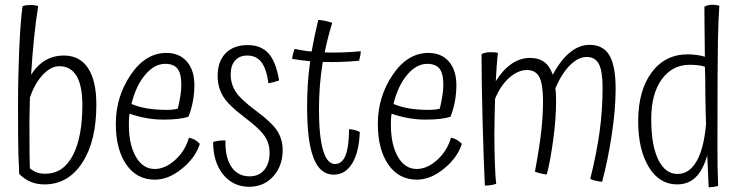

<svg xmlns="http://www.w3.org/2000/svg" viewBox="-20 -747 3112 809"><path d="M386 -306Q386 -152 326.5 -61Q267 30 167 30Q135 30 109 19Q83 8 61 -14Q59 -51 57.5 -99.5Q56 -148 56 -303Q56 -423 61 -539.5Q66 -656 75 -721Q84 -724 92.5 -725Q101 -726 113 -726Q117 -726 121 -725.5Q125 -725 141 -722Q131 -661 123.5 -587Q116 -513 111 -432Q137 -473 171.5 -493Q206 -513 249 -513Q316 -513 351 -460Q386 -407 386 -306ZM106 -38Q120 -26 135 -20.5Q150 -15 171 -15Q246 -15 286.5 -91.5Q327 -168 327 -305Q327 -386 302.5 -427Q278 -468 230 -468Q195 -468 161 -432.5Q127 -397 106 -336Q105 -285 104.5 -267Q104 -249 104 -234Q104 -152 104.5 -103Q105 -54 106 -38Z M534 -309Q565 -296 601 -290Q637 -284 684 -284Q696 -284 709.5 -285.5Q723 -287 729 -289Q736 -318 740 -343Q744 -368 744 -389Q744 -437 728 -457.5Q712 -478 676 -478Q630 -478 591 -431Q552 -384 534 -309ZM776 -167Q788 -165 800.5 -158Q813 -151 822 -141Q804 -83 747 -36.5Q690 10 633 10Q556 10 512 -54Q468 -118 468 -225Q468 -339 530.5 -431.5Q593 -524 681 -524Q736 -524 767.5 -487.5Q799 -451 799 -388Q799 -353 792.5 -319Q786 -285 774 -255Q755 -249 729 -246Q703 -243 667 -243Q632 -243 596 -249.5Q560 -256 526 -268Q524 -256 523.5 -244.5Q523 -233 523 -221Q523 -138 552.5 -86.5Q582 -35 632 -35Q676 -35 718.5 -73.5Q761 -112 776 -167Z M1059 -280Q1128 -229 1149.5 -193.5Q1171 -158 1171 -115Q1171 -48 1131.5 -4Q1092 40 1030 40Q962 40 920 -12Q878 -64 878 -149Q893 -153 905 -154.5Q917 -156 930 -155Q928 -84 955 -44Q982 -4 1032 -4Q1071 -4 1093.5 -31Q1116 -58 1116 -104Q1116 -141 1096.5 -171.5Q1077 -202 1014 -250Q942 -304 919.5 -342Q897 -380 897 -427Q897 -488 930.5 -522.5Q964 -557 1024 -557Q1080 -557 1111.5 -522Q1143 -487 1156 -408Q1145 -404 1133.5 -401Q1122 -398 1111 -396Q1103 -457 1081.5 -485Q1060 -513 1022 -513Q989 -513 970.5 -492Q952 -471 952 -433Q952 -394 972.5 -361.5Q993 -329 1059 -280Z M1451 -203Q1463 -202 1475 -199Q1487 -196 1496 -191Q1493 -106 1464 -58.5Q1435 -11 1386 -11Q1329 -11 1301.5 -80.5Q1274 -150 1274 -295Q1274 -345 1277 -393Q1280 -441 1287 -489Q1265 -491 1246.5 -493.5Q1228 -496 1211 -499Q1212 -509 1214.5 -519Q1217 -529 1221 -541Q1241 -537 1259 -534Q1277 -531 1293 -530Q1299 -564 1306 -597Q1313 -630 1321 -663Q1335 -662 1348 -659.5Q1361 -657 1380 -651Q1370 -619 1362 -587.5Q1354 -556 1348 -526Q1380 -525 1417.5 -526Q1455 -527 1500 -531Q1500 -522 1498 -512Q1496 -502 1493 -491Q1450 -487 1412 -486Q1374 -485 1340 -486Q1332 -438 1328 -387.5Q1324 -337 1324 -286Q1324 -174 1341 -115Q1358 -56 1391 -56Q1421 -56 1435.5 -91Q1450 -126 1451 -203Z M1638 -309Q1669 -296 1705 -290Q1741 -284 1788 -284Q1800 -284 1813.5 -285.5Q1827 -287 1833 -289Q1840 -318 1844 -343Q1848 -368 1848 -389Q1848 -437 1832 -457.5Q1816 -478 1780 -478Q1734 -478 1695 -431Q1656 -384 1638 -309ZM1880 -167Q1892 -165 1904.5 -158Q1917 -151 1926 -141Q1908 -83 1851 -36.5Q1794 10 1737 10Q1660 10 1616 -54Q1572 -118 1572 -225Q1572 -339 1634.5 -431.5Q1697 -524 1785 -524Q1840 -524 1871.5 -487.5Q1903 -451 1903 -388Q1903 -353 1896.5 -319Q1890 -285 1878 -255Q1859 -249 1833 -246Q1807 -243 1771 -243Q1736 -243 1700 -249.5Q1664 -256 1630 -268Q1628 -256 1627.5 -244.5Q1627 -233 1627 -221Q1627 -138 1656.5 -86.5Q1686 -35 1736 -35Q1780 -35 1822.5 -73.5Q1865 -112 1880 -167Z M2063 -180Q2063 -127 2065 -63.5Q2067 0 2071 27Q2062 31 2048.5 33Q2035 35 2023 35Q2018 -66 2013.5 -233Q2009 -400 2009 -519Q2017 -523 2026 -525Q2035 -527 2045 -527Q2057 -527 2064 -526.5Q2071 -526 2078 -524Q2075 -501 2073 -471Q2071 -441 2069 -405Q2099 -453 2135.5 -478Q2172 -503 2213 -503Q2250 -503 2273.5 -485.5Q2297 -468 2309 -432Q2343 -495 2382 -526.5Q2421 -558 2464 -558Q2522 -558 2548 -513.5Q2574 -469 2574 -373Q2574 -286 2557.5 -178Q2541 -70 2517 19Q2504 18 2489.5 14.5Q2475 11 2467 7Q2494 -101 2506.5 -192.5Q2519 -284 2519 -377Q2519 -447 2503.5 -477Q2488 -507 2452 -507Q2417 -507 2382 -472.5Q2347 -438 2320 -375Q2322 -362 2322.5 -348Q2323 -334 2323 -318Q2323 -247 2311 -158Q2299 -69 2284 -12Q2271 -13 2256.5 -16.5Q2242 -20 2234 -24Q2253 -126 2260.5 -193Q2268 -260 2268 -322Q2268 -392 2252.5 -422Q2237 -452 2201 -452Q2163 -452 2126 -419.5Q2089 -387 2066 -331Q2065 -291 2064 -252Q2063 -213 2063 -180Z M3006 36Q2998 39 2986.5 40.5Q2975 42 2966 42Q2965 17 2963.5 -16.5Q2962 -50 2960 -92Q2942 -30 2911 0Q2880 30 2833 30Q2758 30 2713.5 -43.5Q2669 -117 2669 -236Q2669 -365 2725.5 -441.5Q2782 -518 2878 -518Q2895 -518 2914.5 -515.5Q2934 -513 2950 -508Q2949 -603 2948.5 -644.5Q2948 -686 2948 -719Q2955 -723 2964 -725Q2973 -727 2981 -727Q2989 -727 2996.5 -726Q3004 -725 3011 -723Q3007 -669 3005 -575Q3003 -481 3003 -127Q3003 -79 3003.5 -44Q3004 -9 3006 36ZM2724 -245Q2724 -135 2753.5 -74.5Q2783 -14 2835 -14Q2884 -14 2915 -67.5Q2946 -121 2955 -224Q2954 -245 2953.5 -270.5Q2953 -296 2952 -348Q2952 -397 2951.5 -421Q2951 -445 2950 -466Q2938 -470 2922 -472Q2906 -474 2886 -474Q2813 -474 2768.5 -413Q2724 -352 2724 -245Z"/></svg>

Font: Atma Light
Style: Regular
Weight: 300
Designer: Gregori Vincens, Jeremie Hornus, Riccardo Olocco, Yoann Minet.
Foundry: black foundry
Version: Version 1.102;PS 1.100;hotconv 1.0.86;makeotf.lib2.5.63406